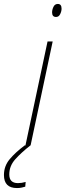

<svg xmlns="http://www.w3.org/2000/svg" viewBox="-111 -737 332 973"><path d="M201 -693Q201 -717 182 -717Q167 -717 160 -702.5Q153 -688 153 -674Q153 -651 173 -651Q187 -651 194 -665.5Q201 -680 201 -693ZM18 0H14Q-34 36 -62.5 70.5Q-91 105 -91 150Q-91 216 -25 216Q-11 216 -0.5 213.5Q10 211 17 209L19 185Q-1 191 -20 191Q-64 191 -64 147Q-64 104 -33.5 70Q-3 36 43 0H44L156 -527H130Z"/></svg>

Font: Noto Sans Display SemiCondensed Thin
Style: Italic
Weight: 250
Width: 4
Designer: Monotype Design team
Foundry: Monotype Imaging Inc.
Version: 1.000